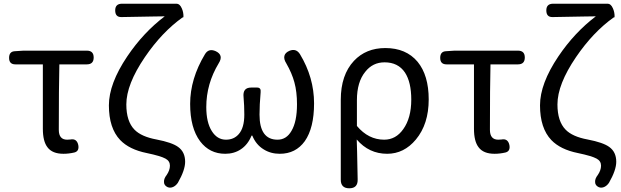

<svg xmlns="http://www.w3.org/2000/svg" viewBox="-20 -816 3350 1035"><path d="M322 13Q262 13 236 -22Q211 -54 211 -122V-469H63Q29 -469 29 -504Q29 -539 61 -540L107 -543H296H448Q485 -543 485 -506Q485 -469 448 -469H300Q297 -346 297 -116Q297 -63 342 -63Q354 -63 359 -64Q394 -71 402 -34Q408 -1 381 6Q351 13 322 13Z M884 193Q864 184 864 165Q863 147 878 128Q896 102 896 77Q896 52 872 39Q847 25 771 9Q677 -10 628 -61Q567 -125 567 -248Q567 -365 666 -512Q753 -641 868 -728Q850 -728 800 -727Q684 -725 635 -724Q601 -723 601 -760Q601 -796 638 -796H785H932Q949 -796 960 -771Q969 -751 969 -728Q969 -722 966 -722H964Q853 -643 761 -508Q661 -361 661 -253Q661 -162 705 -117Q742 -79 824 -64Q907 -48 940 -24Q978 3 978 56Q978 101 939 169Q929 184 915 191Q899 199 884 193Z M1194 13Q1110 13 1059 -54Q1005 -126 1005 -256Q1005 -391 1085 -524Q1105 -557 1143 -540Q1187 -519 1159 -475Q1092 -364 1092 -239Q1092 -156 1122 -109Q1151 -63 1198 -63Q1241 -63 1267 -93Q1297 -127 1297 -198Q1297 -247 1293 -292Q1287 -344 1334 -344H1337H1366Q1388 -344 1385 -319Q1379 -250 1379 -198Q1379 -63 1476 -63Q1524 -63 1551 -110Q1581 -160 1581 -254Q1581 -321 1567 -372Q1554 -421 1523 -475Q1509 -497 1513 -514.5Q1517 -532 1540 -542Q1576 -557 1597 -524Q1673 -398 1673 -259Q1673 -126 1623 -55Q1574 13 1488 13Q1439 13 1401 -11Q1360 -36 1340 -85H1336Q1316 -36 1278 -11Q1242 13 1194 13Z M1863 199Q1817 199 1817 153V-39V-278Q1817 -412 1888 -488Q1953 -557 2057 -557Q2169 -557 2231 -483Q2291 -410 2291 -280Q2291 -147 2222 -64Q2158 13 2067 13Q1969 13 1903 -64Q1904 -40 1905 3Q1907 99 1908 150Q1910 199 1863 199ZM2051 -63Q2114 -63 2154 -120Q2197 -180 2197 -279Q2197 -373 2163 -425Q2126 -480 2053 -480Q1989 -480 1949 -429Q1904 -374 1904 -276V-206V-137Q1966 -63 2051 -63Z M2646 13Q2586 13 2560 -22Q2535 -54 2535 -122V-469H2387Q2353 -469 2353 -504Q2353 -539 2385 -540L2431 -543H2620H2772Q2809 -543 2809 -506Q2809 -469 2772 -469H2624Q2621 -346 2621 -116Q2621 -63 2666 -63Q2678 -63 2683 -64Q2718 -71 2726 -34Q2732 -1 2705 6Q2675 13 2646 13Z M3208 193Q3188 184 3188 165Q3187 147 3202 128Q3220 102 3220 77Q3220 52 3196 39Q3171 25 3095 9Q3001 -10 2952 -61Q2891 -125 2891 -248Q2891 -365 2990 -512Q3077 -641 3192 -728Q3174 -728 3124 -727Q3008 -725 2959 -724Q2925 -723 2925 -760Q2925 -796 2962 -796H3109H3256Q3273 -796 3284 -771Q3293 -751 3293 -728Q3293 -722 3290 -722H3288Q3177 -643 3085 -508Q2985 -361 2985 -253Q2985 -162 3029 -117Q3066 -79 3148 -64Q3231 -48 3264 -24Q3302 3 3302 56Q3302 101 3263 169Q3253 184 3239 191Q3223 199 3208 193Z"/></svg>

Font: GenSenRounded TW R
Style: Regular
Weight: 400
Version: Version 1.501;PS 1;hotconv 16.6.51;makeotf.lib2.5.65220